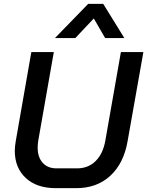

<svg xmlns="http://www.w3.org/2000/svg" viewBox="-20 -971 766 999"><path d="M57 -186Q57 -207 62 -237L143 -700H260L179 -239Q176 -221 176 -203Q176 -153 202 -124Q228 -95 274 -95H381Q439 -95 477.5 -133Q516 -171 528 -239L609 -700H726L644 -237Q624 -121 554 -56.5Q484 8 377 8H270Q171 8 114 -45Q57 -98 57 -186ZM439 -951H517L627 -773H527L468 -875L372 -773H266Z"/></svg>

Font: Bai Jamjuree SemiBold
Style: Italic
Weight: 600
Italic angle: -10°
Version: Version 1.000; ttfautohint (v1.6)